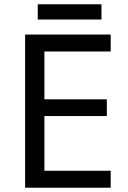

<svg xmlns="http://www.w3.org/2000/svg" viewBox="-20 -875 596 895"><path d="M496 0H97V-714H496V-635H187V-412H478V-334H187V-79H496ZM453 -855V-784H156V-855Z"/></svg>

Font: Noto Sans Tai Tham
Style: Regular
Weight: 400
Designer: Monotype Design Team 2013. Revised by David WIlliams 2020
Foundry: Monotype Imaging Inc.
Version: Version 2.002